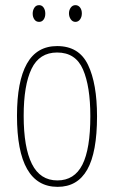

<svg xmlns="http://www.w3.org/2000/svg" viewBox="-20 -782 443 746"><path d="M357 -330Q357 -190 319 -123Q281 -56 204 -56Q46 -56 46 -332Q46 -466 84.5 -534.5Q123 -603 202 -603Q287 -603 322 -530Q357 -457 357 -330ZM72 -332Q72 -209 104 -145Q136 -81 203 -81Q269 -81 300 -142Q331 -203 331 -331Q331 -446 302.5 -512Q274 -578 202 -578Q133 -578 102.5 -514.5Q72 -451 72 -332ZM107 -729Q107 -742 113.5 -752Q120 -762 132 -762Q143 -762 149.5 -752.5Q156 -743 156 -729Q156 -715 149.5 -706Q143 -697 132 -697Q120 -697 113.5 -706.5Q107 -716 107 -729ZM248 -730Q248 -743 255 -752.5Q262 -762 273 -762Q284 -762 291 -753Q298 -744 298 -730Q298 -716 291 -706.5Q284 -697 273 -697Q262 -697 255 -707Q248 -717 248 -730Z"/></svg>

Font: Noto Sans Malayalam UI ExtraCondensed Thin
Style: Regular
Weight: 100
Width: 2
Designer: Jelle Bosma - Monotype Design Team
Foundry: Monotype Imaging Inc.
Version: Version 2.104; ttfautohint (v1.8.4.7-5d5b)